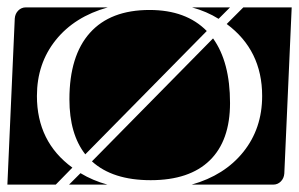

<svg xmlns="http://www.w3.org/2000/svg" viewBox="-20 -510 810 520"><path d="M168 -241Q168 -359 223.5 -421Q279 -483 385 -483Q484 -483 540 -426L211 -92Q168 -147 168 -241ZM229 -73 557 -406Q603 -342 603 -231Q603 -129 548 -75.5Q493 -22 388 -22Q285 -22 229 -73ZM0 -10 20 -460Q21 -473 29.5 -481.5Q38 -490 50 -490H272Q182 -465 131 -401.5Q80 -338 80 -250Q80 -126 176 -56L131 -10ZM499 -10Q588 -35 639 -98.5Q690 -162 690 -250Q690 -374 594 -445L639 -490H770L750 -40Q749 -27 740.5 -18.5Q732 -10 720 -10ZM167 -10 198 -41Q231 -21 271 -10ZM500 -490H603L572 -459Q540 -479 500 -490Z"/></svg>

Font: PrimecolorCV1
Style: Medium
Weight: 500
Designer: gluk
Foundry: gluk
Version: Version 0.672